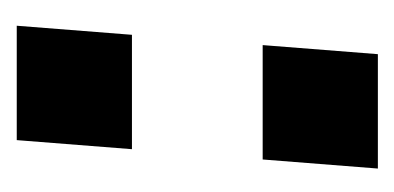

<svg xmlns="http://www.w3.org/2000/svg" viewBox="-144 -338 482 235"><g transform="rotate(90 97.5 -221.0)"><path d="M23.1 -141H163.1L152 0H12ZM46.8 -442H186.8L175.7 -301H35.7Z"/></g></svg>

Font: Poland Can Into
Style: Of Regular
Weight: 500
Foundry: Cannot Into Space Fonts
Version: Version 1.01